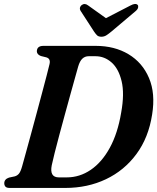

<svg xmlns="http://www.w3.org/2000/svg" viewBox="-20 -926 776 946"><path d="M1 -23.5Q1.5 -43.5 24.5 -51L52.5 -57Q65 -60.5 73.2 -70.2Q81.5 -80 89 -106.5Q95.5 -130 106.8 -170.8Q118 -211.5 131.8 -262Q145.5 -312.5 159.8 -365.5Q174 -418.5 187 -467.2Q200 -516 209.8 -553.5Q219.5 -591 224 -610Q230.5 -637 208 -643.5L181.5 -650Q162 -657.5 161.5 -673Q162 -700 194 -700H451.5Q544.5 -700 613.2 -658.8Q682 -617.5 714.2 -541.5Q746.5 -465.5 729.5 -361.5Q712 -248 652.2 -167Q592.5 -86 502 -43Q411.5 0 301.5 0H28Q12.5 0 6.8 -6.5Q1 -13 1 -23.5ZM309 -52Q372.5 -52 427.2 -89.2Q482 -126.5 521 -197.8Q560 -269 577 -371Q594 -464.5 579.2 -526Q564.5 -587.5 529.8 -618.2Q495 -649 450.5 -649H417Q398.5 -649 385.8 -637Q373 -625 365 -597.5Q360 -579.5 349.8 -543.2Q339.5 -507 326.5 -459.5Q313.5 -412 299.2 -360.2Q285 -308.5 272 -259.8Q259 -211 249.2 -172.2Q239.5 -133.5 235 -112Q223 -52 270 -52ZM529.5 -771Q515 -759 504 -752Q493 -745 479.5 -745Q465.5 -745 458.2 -752Q451 -759 443 -771L377.5 -872Q372 -881 374.2 -889Q376.5 -897 383 -901.5Q398 -912 414.5 -899L502 -836.5L623 -899Q648 -912.5 658.5 -901.5Q662 -897.5 660.5 -889Q659 -880.5 648.5 -871.5Z"/></svg>

Font: Fraunces 72pt Soft SemiBold
Style: Italic
Weight: 600
Italic angle: -16°
Version: Version 1.000;[b76b70a41]